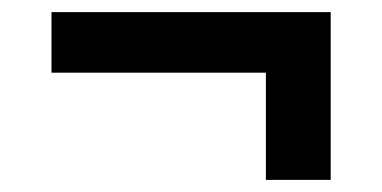

<svg xmlns="http://www.w3.org/2000/svg" viewBox="-20 -421 630 317"><path d="M419 -124V-301H65V-401H526V-124Z"/></svg>

Font: Montserrat SemiBold
Style: Regular
Weight: 600
Designer: Julieta Ulanovsky
Foundry: Julieta Ulanovsky
Version: Version 9.000; ttfautohint (v1.8.4.7-5d5b)